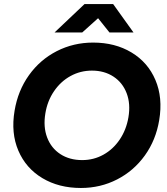

<svg xmlns="http://www.w3.org/2000/svg" viewBox="-20 -924 832 956"><path d="M52.6 -372.8Q69.1 -472.4 124.2 -549.6Q179.4 -626.8 262.7 -669.4Q346.1 -712 443.8 -712Q552.9 -712 634.7 -662.8Q716.5 -613.7 753.9 -525.6Q791.4 -437.6 772.7 -325.8Q756.4 -226.8 701.3 -150Q646.1 -73.2 563.1 -30.6Q480.1 12 382.9 12Q273.1 12 191.1 -37Q109 -86.1 71.4 -173.9Q33.8 -261.7 52.6 -372.8ZM619.4 -339.6Q630.8 -406.3 610.8 -459.3Q590.8 -512.3 545.4 -542.3Q499.9 -572.4 437.8 -572.4Q380.2 -572.4 331.3 -545.5Q282.3 -518.7 249.1 -470Q215.8 -421.3 205.8 -359Q194.7 -292.2 214.8 -239.3Q234.9 -186.3 280.6 -156.6Q326.2 -126.9 389.3 -126.9Q446.6 -126.9 494.9 -153.8Q543.2 -180.6 575.9 -228.9Q608.7 -277.3 619.4 -339.6ZM400.8 -903.7H542.4V-899.8L389.6 -762.5H251.8ZM415.1 -900.1 415.7 -903.7H543.4L644.6 -762.5H524.9Z"/></svg>

Font: Oak Sans Light Italic
Style: Regular
Weight: 400
Italic angle: -9.5°
Foundry: Erik Kennedy, Walven
Version: Version 1.000;Glyphs 3.1.2 (3151)